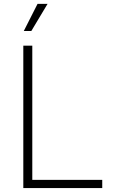

<svg xmlns="http://www.w3.org/2000/svg" viewBox="-20 -961 593 981"><path d="M99.1 0V-727.5H145V-42H502.4V0ZM101.6 -802.7 171.9 -941.4H223.1L140.1 -802.7Z"/></svg>

Font: Inter 18pt ExtraLight
Style: Regular
Weight: 250
Designer: Rasmus Andersson
Foundry: rsms
Version: Version 4.001;git-66647c0bb